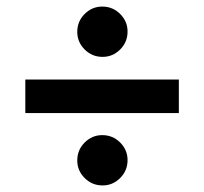

<svg xmlns="http://www.w3.org/2000/svg" viewBox="-20 -642 621 584"><path d="M292 -469Q260 -469 237.5 -491.5Q215 -514 215 -545Q215 -577 237.5 -599.5Q260 -622 291 -622Q323 -622 345.5 -599.5Q368 -577 368 -546Q368 -514 345.5 -491.5Q323 -469 292 -469ZM292 -78Q260 -78 237.5 -100.5Q215 -123 215 -154Q215 -186 237.5 -208.5Q260 -231 291 -231Q323 -231 345.5 -208.5Q368 -186 368 -155Q368 -123 345.5 -100.5Q323 -78 292 -78ZM57 -298V-400H524V-298Z"/></svg>

Font: MuseoModerno Thin Medium
Style: Regular
Weight: 500
Version: Version 1.003